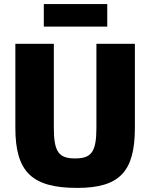

<svg xmlns="http://www.w3.org/2000/svg" viewBox="-20 -904 734 938"><path d="M504 -884H194V-774H504ZM639 -690H451V-280C451 -162 427 -130 347 -130C267 -130 243 -162 243 -280V-690H55V-280C55 -65 135 14 357 14C564 14 639 -65 639 -280Z"/></svg>

Font: Exo 2 Extra Bold
Style: Regular
Weight: 800
Designer: Natanael Gama
Version: Version 1.001;PS 001.001;hotconv 1.0.88;makeotf.lib2.5.64775